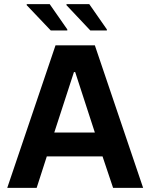

<svg xmlns="http://www.w3.org/2000/svg" viewBox="-20 -907 726 927"><path d="M15 0 248 -688H438L671 0H526L475 -152H206L157 0ZM242 -267H438L343 -559H337ZM496 -760H416L301 -882V-887H411L496 -765ZM305 -760H225L109 -882V-887H220L305 -765Z"/></svg>

Font: Saira SemiBold
Style: Regular
Weight: 600
Designer: Hector Gatti with collaboration of the Omnibus-Type team
Foundry: Omnibus-Type
Version: Version 1.100; ttfautohint (v1.8.3)